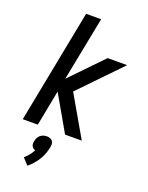

<svg xmlns="http://www.w3.org/2000/svg" viewBox="-180 -830 909 1177"><g transform="rotate(20 275.0 -241.0)"><path d="M303 0 170 -232 125 0H27L171 -740H269L187 -322L388 -530H515L259 -265L412 0ZM151 258 113 217Q129 203 142 187Q155 171 164 153Q156 151 150 146Q144 141 140.5 134Q137 127 137 118.5Q137 110 139 102Q141 91 146 80.5Q151 70 160 62.5Q169 55 180 51.5Q191 48 202 48Q213 48 223 51.5Q233 55 239 62.5Q245 70 246 80.5Q247 91 245 102Q241 123 233.5 144.5Q226 166 213.5 186.5Q201 207 185.5 225Q170 243 151 258Z"/></g></svg>

Font: Lode Dark Term
Style: Bold Italic
Weight: 700
Italic angle: -11°
Monospace: yes
Designer: Belleve Invis
Foundry: Belleve Invis
Version: Version 29.2.0